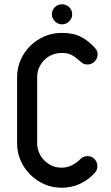

<svg xmlns="http://www.w3.org/2000/svg" viewBox="-20 -879 520 899"><path d="M270 -765Q251 -765 237 -779Q223 -793 223 -812Q223 -832 237 -845.5Q251 -859 270 -859Q290 -859 304 -845.5Q318 -832 318 -812Q318 -793 304 -779Q290 -765 270 -765ZM355 -133Q369 -148 390 -148Q411 -148 423.5 -133.5Q436 -119 436 -100Q436 -83 425 -71Q395 -37 355 -18.5Q315 0 269 0Q225 0 187.5 -16.5Q150 -33 121.5 -61.5Q93 -90 76.5 -127.5Q60 -165 60 -208V-517Q60 -560 76.5 -598Q93 -636 121.5 -664Q150 -692 187.5 -708.5Q225 -725 269 -725Q323 -725 359 -706.5Q395 -688 425 -654Q437 -641 437 -624Q437 -606 423.5 -591.5Q410 -577 390 -577Q374 -577 364 -585L341 -604Q329 -615 312.5 -623Q296 -631 269 -631Q246 -631 225.5 -623Q205 -615 189 -599.5Q173 -584 163.5 -563.5Q154 -543 154 -517V-208Q154 -188 161.5 -168Q169 -148 184 -131.5Q199 -115 220 -104.5Q241 -94 269 -94Q297 -94 320 -107Q343 -120 355 -133Z"/></svg>

Font: VDS
Style: Regular
Weight: 400
Designer: artmaker
Foundry: artmaker
Version: Version 1.000 2009 initial release